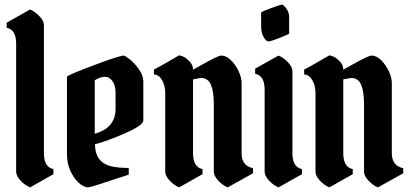

<svg xmlns="http://www.w3.org/2000/svg" viewBox="-20 -810 1764 830"><path d="M169.9 -701.2V-147.9Q169.9 -87.4 210.9 -79.1V-57.1L109.9 0Q87.9 -8.8 68.8 -29.3Q49.8 -49.8 49.8 -67.9V-621.1Q49.8 -682.1 8.8 -689.9V-711.9L109.9 -769Q131.8 -759.8 150.9 -739.5Q169.9 -719.2 169.9 -701.2Z M514.6 -569.8Q520 -569.8 539.6 -554.7Q559.6 -539.6 579.6 -511.7Q599.6 -483.9 599.6 -458V-290Q599.6 -272 546.9 -246.1Q520 -232.9 485.8 -219.2Q451.7 -205.6 424.3 -196.3Q397 -187 390.6 -187Q390.6 -110.4 457.5 -91.8Q489.3 -84 536.6 -84V-55.2Q372.1 0 361.3 0Q341.8 0 320.3 -19.8Q298.8 -39.6 284.2 -71.8Q269.5 -104 269.5 -142.1V-478Q269.5 -481 292.2 -491Q314.9 -501 349.1 -514.2Q383.3 -527.3 418.7 -540.3Q454.1 -553.2 481 -561.5Q507.8 -569.8 514.6 -569.8ZM479.5 -411.1Q479.5 -438.5 466.8 -458.5Q453.6 -478 433.3 -478Q413.1 -478 389.6 -462.9V-231.9Q479.5 -256.8 479.5 -339.8Z M694.3 -67.9V-407.2Q694.3 -439.9 680.4 -463.9Q666.5 -487.8 645.5 -487.8V-509.8Q652.3 -511.2 754.4 -570.8Q758.3 -569.8 762.7 -568.6Q767.1 -567.4 772 -565.4Q781.7 -562 798.1 -545.9Q814.5 -529.8 814.5 -508.8Q821.8 -513.2 848.6 -527.8Q922.9 -569.8 936.5 -569.8Q958 -569.8 978.3 -549.8Q998.5 -529.8 1011.5 -502.2Q1024.4 -474.6 1024.4 -451.2V-147.9Q1024.4 -92.8 1073.7 -83V-61L964.4 0Q942.4 -8.8 923.3 -29.3Q904.3 -49.8 904.3 -67.9V-357.9Q904.3 -414.1 891.8 -443.6Q879.4 -473.1 847.7 -473.1L814.5 -466.8V-147.9Q814.5 -87.4 855.5 -79.1V-57.1L754.4 0Q732.4 -8.8 713.4 -29.3Q694.3 -49.8 694.3 -67.9Z M1108.9 -694.8V-755.9Q1108.9 -757.3 1121.3 -762.7Q1133.8 -768.1 1150.6 -774.4Q1167.5 -780.8 1181.4 -785.4Q1195.3 -790 1198.7 -790Q1205.6 -790 1217.8 -772.9Q1230 -755.9 1230 -737.8V-665Q1230 -663.6 1218 -658.2Q1206.1 -652.8 1189.9 -646.5Q1173.8 -640.1 1159.7 -635.5Q1145.5 -630.9 1141.1 -630.9Q1129.4 -630.9 1119.1 -650.9Q1108.9 -670.9 1108.9 -694.8ZM1244.1 -502V-147.9Q1244.1 -87.4 1285.2 -79.1V-57.1L1184.1 0Q1162.1 -8.8 1143.1 -29.3Q1124 -49.8 1124 -67.9V-421.9Q1124 -483.4 1083 -491.2V-513.2L1184.1 -569.8Q1206.1 -561 1225.1 -540.5Q1244.1 -520 1244.1 -502Z M1343.8 -67.9V-407.2Q1343.8 -439.9 1329.8 -463.9Q1315.9 -487.8 1294.9 -487.8V-509.8Q1301.8 -511.2 1403.8 -570.8Q1407.7 -569.8 1412.1 -568.6Q1416.5 -567.4 1421.4 -565.4Q1431.2 -562 1447.5 -545.9Q1463.9 -529.8 1463.9 -508.8Q1471.2 -513.2 1498 -527.8Q1572.3 -569.8 1585.9 -569.8Q1607.4 -569.8 1627.7 -549.8Q1647.9 -529.8 1660.9 -502.2Q1673.8 -474.6 1673.8 -451.2V-147.9Q1673.8 -92.8 1723.1 -83V-61L1613.8 0Q1591.8 -8.8 1572.8 -29.3Q1553.7 -49.8 1553.7 -67.9V-357.9Q1553.7 -414.1 1541.3 -443.6Q1528.8 -473.1 1497.1 -473.1L1463.9 -466.8V-147.9Q1463.9 -87.4 1504.9 -79.1V-57.1L1403.8 0Q1381.8 -8.8 1362.8 -29.3Q1343.8 -49.8 1343.8 -67.9Z"/></svg>

Font: Bokor
Style: Regular
Weight: 400
Designer: Danh Hong
Foundry: Danh Hong
Version: Version 8.002; ttfautohint (v1.8.3)